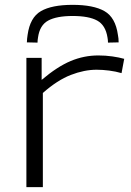

<svg xmlns="http://www.w3.org/2000/svg" viewBox="-20 -773 539 793"><path d="M152 -534V-443Q217 -498 272 -521Q327 -544 386 -544Q416 -544 444 -540Q472 -536 493 -530L482 -471Q458 -478 431 -481.5Q404 -485 379 -485Q328 -485 272.5 -463.5Q217 -442 157 -389V0H89V-534ZM280 -753Q366 -753 411.5 -727Q457 -701 467 -629Q470 -615 470 -598L426 -597Q426 -602 425.5 -607.5Q425 -613 424 -618Q416 -669 381.5 -688Q347 -707 280 -707Q214 -707 179 -688Q144 -669 137 -618Q136 -613 135.5 -607.5Q135 -602 135 -597L91 -598Q91 -606 92 -614Q93 -622 94 -629Q104 -701 149 -727Q194 -753 280 -753Z"/></svg>

Font: Georama Extended Light
Style: Regular
Weight: 300
Width: 7
Designer: Jean-Baptiste Levee
Foundry: Production Type
Version: Version 1.000